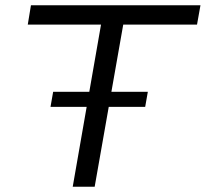

<svg xmlns="http://www.w3.org/2000/svg" viewBox="-20 -706 778 726"><path d="M255 0 362 -613H85L97 -686H738L725 -613H446L338 0ZM171 -302 181 -359H539L529 -302Z"/></svg>

Font: Archivo SemiExpanded Light
Style: Italic
Weight: 300
Width: 6
Italic angle: -10°
Designer: Hector Gatti
Foundry: Omnibus-Type
Version: Version 2.001